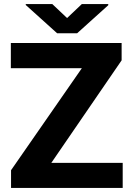

<svg xmlns="http://www.w3.org/2000/svg" viewBox="-20 -922 648 942"><path d="M582 -123V0H72.8V-123ZM576.7 -626 147.5 0H34.2V-86.9L467.3 -710.9H576.7ZM523.9 -710.9V-587.4H33.2V-710.9ZM236.8 -901.9 309.1 -833.5 381.3 -901.9H511.2V-896.5L358.4 -758.8H260.3L106.4 -897.5V-901.9Z"/></svg>

Font: Roboto ExtraBold
Style: Regular
Weight: 800
Designer: Christian Robertson
Foundry: Google
Version: Version 3.009; 2024